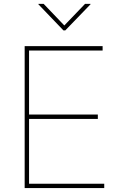

<svg xmlns="http://www.w3.org/2000/svg" viewBox="-20 -964 619 984"><path d="M106.4 0V-727.5H505.9V-705.1H128.9V-377H481.4V-354.5H128.9V-22.5H514.2V0ZM203.6 -944.3 309.6 -833.5 416 -944.3H443.8V-941.9L314.5 -808.1H305.2L176.8 -941.9V-944.3Z"/></svg>

Font: Inter 18pt Thin
Style: Regular
Weight: 250
Designer: Rasmus Andersson
Foundry: rsms
Version: Version 4.001;git-66647c0bb